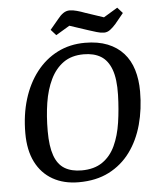

<svg xmlns="http://www.w3.org/2000/svg" viewBox="-57 -871 766 931"><g transform="rotate(-5 326.0 -406.0)"><path d="M289 11Q216 11 162.5 -19.5Q109 -50 80 -107.5Q51 -165 51 -248Q51 -338 74 -413Q97 -488 140 -543.5Q183 -599 243 -629.5Q303 -660 377 -660Q440 -660 486.5 -641.5Q533 -623 563.5 -589Q594 -555 608.5 -507.5Q623 -460 623 -402Q623 -316 602.5 -241Q582 -166 540.5 -109.5Q499 -53 436.5 -21Q374 11 289 11ZM308 -45Q369 -45 409 -72.5Q449 -100 471.5 -148.5Q494 -197 503.5 -260.5Q513 -324 515 -395Q517 -472 500 -518Q483 -564 449.5 -584.5Q416 -605 366 -605Q307 -605 267.5 -577Q228 -549 204 -499.5Q180 -450 170 -386Q160 -322 160 -249Q160 -175 176 -130Q192 -85 225 -65Q258 -45 308 -45ZM474 -701Q458 -701 438.5 -707Q419 -713 400 -719L309 -749L242 -709L217 -737L258 -786Q271 -803 285.5 -813Q300 -823 317 -823Q332 -823 352 -817.5Q372 -812 390 -805L480 -775L548 -816L573 -788L532 -738Q518 -722 504 -711.5Q490 -701 474 -701Z"/></g></svg>

Font: Faustina Light Medium
Style: Italic
Weight: 500
Italic angle: -8°
Version: Version 1.200